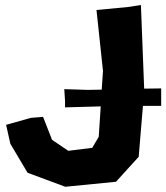

<svg xmlns="http://www.w3.org/2000/svg" viewBox="-20 -711 650 751"><path d="M231.4 -362.3 234.4 -316.4V-291L374 -294.9L366.2 -175.8L340.8 -132.8L247.1 -121.1L183.6 -164.1L148.4 -253.9L100.6 -250L3.9 -222.7L20.5 -148.4L87.9 -35.2L235.4 19.5L433.6 0L522.5 -97.7L539.1 -296.9H610.4V-365.2L543.9 -364.3L531.2 -691.4L480.5 -683.6L357.4 -671.9L382.8 -433.6L377.9 -360.4L324.2 -359.4Z"/></svg>

Font: MaokenAssortedSans-TC
Style: Regular
Weight: 500
Version: Version 0.83